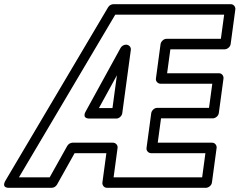

<svg xmlns="http://www.w3.org/2000/svg" viewBox="-53 -870 1142 915"><path d="M267.6 -174.8 183.8 -25H37.3L496.2 -800H1015.2L999.6 -685H740.6C725.5 -685 713.7 -670.7 712.2 -660L690.1 -496C688 -480.9 701 -471 711.7 -471H958.7L943.1 -356H696.1C681 -356 669.2 -341.7 667.8 -331L645.3 -165C643.3 -149.9 656.2 -140 666.9 -140H925.9L910.4 -25H488.4L507.3 -165C509.4 -180.1 496.4 -190 485.7 -190H292.7C282.4 -190 272.2 -183 267.6 -174.8ZM302.5 -140H453.9L435 0C433.5 10.7 441.5 25 456.6 25H928.6C939.3 25 955 15.1 957 0L979.3 -165C980.8 -175.7 972.8 -190 957.7 -190H698.7L714.4 -306H961.4C972.1 -306 987.7 -315.9 989.8 -331L1012.1 -496C1013.5 -506.7 1005.6 -521 990.4 -521H743.4L758.9 -635H1017.9C1028.6 -635 1044.2 -644.9 1046.2 -660L1068.5 -825C1070 -835.7 1062.1 -850 1046.9 -850H486.9C478.7 -850 467.7 -844.7 462.2 -835.4L-26.3 -10.4C-49.7 29 -8.4 25 -8.4 25H193.6C202.6 25 213.4 19.2 218.7 9.8ZM529.6 -330 570.5 -632C572.5 -647.1 559.6 -657 548.8 -657H546.8C536.5 -657 526.3 -650 521.6 -641.6L355.8 -339.6C355.8 -339.6 333.4 -305 374.2 -305H501.2C516.4 -305 528.2 -319.3 529.6 -330ZM483 -355H418.4L504.1 -511.1Z"/></svg>

Font: Hussar Techniczny
Style: Bold 
Weight: 700
Foundry: Cannot Into Space Fonts
Version: Version 0.77